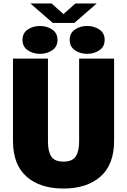

<svg xmlns="http://www.w3.org/2000/svg" viewBox="-20 -1076 734 1109"><path d="M639 -262.5Q639 -125 560.2 -56Q481.5 13 346.5 13Q211.5 13 133.2 -56Q55 -125 55 -262.5V-737.5H257V-257.5Q257 -201.5 276.2 -172Q295.5 -142.5 346.5 -142.5Q397.5 -142.5 417.2 -172Q437 -201.5 437 -257.5V-737.5H639ZM211 -765Q170.5 -765 140.2 -785.8Q110 -806.5 110 -845.5Q110 -885 140.2 -905.5Q170.5 -926 211 -926Q251 -926 281.5 -905.5Q312 -885 312 -845.5Q312 -806 281.5 -785.5Q251 -765 211 -765ZM483.5 -765Q443 -765 412.8 -785.8Q382.5 -806.5 382.5 -845.5Q382.5 -885 412.8 -905.5Q443 -926 483.5 -926Q523.5 -926 554 -905.5Q584.5 -885 584.5 -845.5Q584.5 -806 554 -785.5Q523.5 -765 483.5 -765ZM155.5 -1056H278L346.5 -994.5L415.5 -1056H538.5L409.5 -943.5H285Z"/></svg>

Font: Epilogue Black
Style: Regular
Weight: 900
Designer: Tyler Finck
Foundry: Etcetera Type Co
Version: Version 2.111; ttfautohint (v1.8.3)